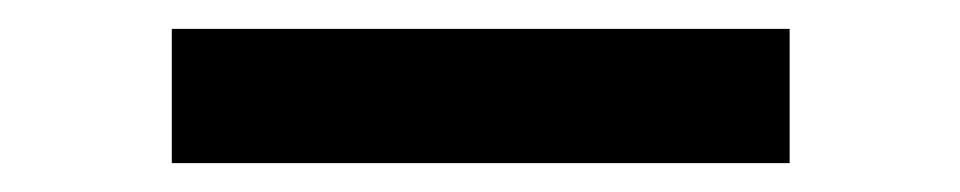

<svg xmlns="http://www.w3.org/2000/svg" viewBox="-20 60 665 133"><path d="M99 173H527V80H99Z"/></svg>

Font: RazerF5 SemiBold
Style: Regular
Weight: 600
Foundry: Razer Inc.
Version: Version 2